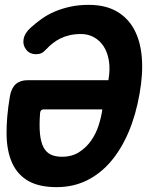

<svg xmlns="http://www.w3.org/2000/svg" viewBox="-20 -760 640 790"><path d="M160 -310Q153 -310 149.5 -306.5Q146 -303 145 -296Q141 -244 144.5 -209.5Q148 -175 159 -154Q170 -133 189 -124Q208 -115 235 -115Q276 -115 305.5 -134Q335 -153 355 -181.5Q375 -210 386 -244.5Q397 -279 401 -310ZM345 -740Q413 -740 459.5 -713.5Q506 -687 532 -639Q558 -591 563.5 -523.5Q569 -456 554 -373Q539 -287 509 -216.5Q479 -146 436 -95.5Q393 -45 337 -17.5Q281 10 213 10Q141 10 96.5 -15.5Q52 -41 30 -89.5Q8 -138 7 -207.5Q6 -277 21 -365Q27 -398 45 -414Q63 -430 94 -430H426Q434 -475 428 -510.5Q422 -546 406 -570Q390 -594 366 -607Q342 -620 314 -620Q287 -620 266 -615Q245 -610 228 -601.5Q211 -593 197 -582Q183 -571 171 -558Q159 -545 150 -541Q141 -537 128 -537Q102 -537 87.5 -556Q73 -575 77 -598Q79 -611 86.5 -623Q94 -635 105 -645Q127 -665 151.5 -682.5Q176 -700 205.5 -712.5Q235 -725 269.5 -732.5Q304 -740 345 -740Z"/></svg>

Font: Maple Mono ExtraBold
Style: Italic
Weight: 800
Italic angle: -10°
Monospace: yes
Designer: subframe7536
Version: Version 7.200